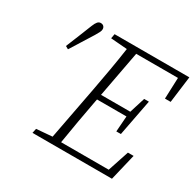

<svg xmlns="http://www.w3.org/2000/svg" viewBox="-150 -856 1043 1023"><g transform="rotate(30 372.0 -344.5)"><path d="M168 0 174 -28 271 -36 333 -362Q346 -431 358 -500Q370 -569 380 -638L279 -646L284 -674H744L723 -511H688L693 -641H436L383 -358H563L593 -454H622L579 -230H551L558 -326H377L374 -312Q361 -242 348.5 -172.5Q336 -103 325 -33H618L661 -163H696L657 0ZM91 -490Q108 -531 124 -571Q140 -611 156 -651Q164 -671 172 -680Q180 -689 191 -689Q203 -689 209.5 -682Q216 -675 216 -665Q216 -656 211.5 -647Q207 -638 196 -619Q174 -584 152.5 -549.5Q131 -515 109 -480Z"/></g></svg>

Font: Source Serif Pro Light
Style: Italic
Weight: 300
Italic angle: -12°
Designer: Frank Grießhammer
Foundry: Adobe Systems Incorporated
Version: Version 3.001;hotconv 1.0.111;makeotfexe 2.5.65597